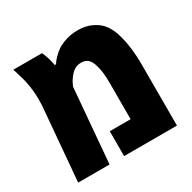

<svg xmlns="http://www.w3.org/2000/svg" viewBox="-144 -786 932 931"><g transform="rotate(-30 321.5 -320.5)"><path d="M36.6 0 69.8 -386.7Q71.3 -400.9 72 -415.3Q72.8 -429.7 72.8 -443.8Q72.8 -468.8 70.6 -492.2Q68.4 -515.6 64 -537.1Q63 -544.9 61 -552.7Q59.1 -560.5 57.1 -568.1Q55.2 -575.7 52.7 -583.5Q49.3 -595.7 45.7 -607.4Q42 -619.1 38.1 -631.3H198.7Q208 -610.8 213.9 -591.6Q219.7 -572.3 223.1 -550.8H231Q236.8 -562.5 254.4 -580.6Q272 -598.6 289.1 -609.9Q307.1 -621.6 336.9 -631.3Q366.7 -641.1 402.8 -641.1Q444.3 -641.1 475.1 -627.7Q505.9 -614.3 525.9 -593.8Q542.5 -576.2 554 -552.2Q565.4 -528.3 571.8 -500.5Q580.6 -468.8 585.2 -428.7Q589.8 -388.7 589.8 -346.7V0H293.9V-139.2H410.6V-346.2Q410.6 -376 407.7 -399.9Q404.8 -423.8 399.4 -441.4Q395.5 -456.5 388.4 -469.2Q381.3 -481.9 369.4 -489.3Q357.4 -496.6 338.4 -496.6Q319.3 -496.6 304.9 -488.5Q290.5 -480.5 279.8 -467.8Q268.6 -455.1 260.7 -441.7Q252.9 -428.2 247.6 -414.6L212.4 0Z"/></g></svg>

Font: Open Sans SemiCondensed ExtraBold
Style: Regular
Weight: 800
Width: 4
Designer: Monotype Design Team
Foundry: Monotype Imaging Inc.
Version: Version 3.000